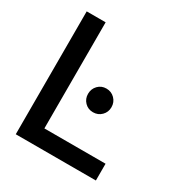

<svg xmlns="http://www.w3.org/2000/svg" viewBox="-168 -850 931 978"><g transform="rotate(30 297.0 -361.5)"><path d="M172.9 -722.7V-98.6H532.7V0H61.5V-722.7ZM277.3 -362.8Q277.3 -392.1 296.9 -412.4Q316.4 -432.6 345.7 -432.6Q375 -432.6 395 -412.4Q415 -392.1 415 -362.8Q415 -333.5 395 -313.5Q375 -293.5 345.7 -293.5Q316.4 -293.5 296.9 -313.5Q277.3 -333.5 277.3 -362.8Z"/></g></svg>

Font: Giphurs Medium
Style: Regular
Weight: 500
Version: Version 0.920; ttfautohint (v1.8.4.7-5d5b)